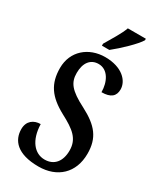

<svg xmlns="http://www.w3.org/2000/svg" viewBox="-232 -1010 923 1099"><g transform="rotate(30 229.5 -460.5)"><path d="M191 -784V-771H240C292 -812 369 -886 389 -921V-931H270C254 -886 218 -831 191 -784ZM222 10C345 10 429 -66 429 -194C429 -298 383 -355 275 -411C171 -464 144 -501 144 -564C144 -631 175 -671 228 -671C290 -671 322 -606 322 -539C383 -539 409 -563 409 -607C409 -664 353 -724 241 -724C132 -724 47 -652 47 -541C47 -437 90 -375 194 -319C283 -272 331 -236 331 -158C331 -88 296 -42 232 -42C166 -42 115 -101 112 -207C67 -207 30 -181 30 -127C30 -54 79 10 222 10Z"/></g></svg>

Font: Noto Serif Armenian ExtraCondensed SemiBold
Style: Regular
Weight: 600
Width: 2
Designer: Monotype Design Team
Foundry: Monotype Imaging Inc.
Version: Version 2.008